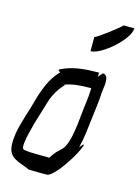

<svg xmlns="http://www.w3.org/2000/svg" viewBox="-118 -824 663 913"><g transform="rotate(15 213.5 -368.0)"><path d="M339 -512Q362 -512 362 -475Q362 -462 360 -450.5Q358 -439 357 -425Q355 -391 351 -357.5Q347 -324 343 -292Q340 -268 335 -225.5Q330 -183 320 -144Q337 -165 338.5 -161.5Q340 -158 331 -137.5Q322 -117 305.5 -89.5Q289 -62 268.5 -34.5Q248 -7 228 10Q215 21 208.5 21.5Q202 22 183 22Q163 22 140 21.5Q117 21 116 21Q100 13 78.5 6Q57 -1 41 -11Q23 -22 14.5 -41Q6 -60 8 -93Q10 -131 20 -168Q30 -205 35 -221Q48 -260 59.5 -303Q71 -346 89.5 -388Q108 -430 141 -465Q128 -471 131.5 -475Q135 -479 161 -489Q193 -501 230.5 -506Q268 -511 318 -511H320L319 -491L338 -512ZM122 -60Q123 -60 146.5 -59.5Q170 -59 190 -59H196Q212 -86 229 -101Q246 -116 253 -126Q261 -139 267.5 -158.5Q274 -178 279.5 -210.5Q285 -243 290 -295Q293 -328 297.5 -361Q302 -394 303 -425Q303 -428 303 -430Q260 -430 229 -426Q198 -422 175 -413L177 -412H178Q137 -368 120.5 -315Q104 -262 86 -202Q81 -181 73 -151.5Q65 -122 62 -93Q61 -78 62.5 -72.5Q64 -67 70 -64Q72 -64 85 -62Q98 -60 122 -60ZM373 -758H427Q427 -737 408 -710Q389 -683 360.5 -657.5Q332 -632 303 -615.5Q274 -599 254 -599V-669Q258 -669 276.5 -681.5Q295 -694 317.5 -711Q340 -728 356.5 -741.5Q373 -755 373 -758Z"/></g></svg>

Font: Syne
Style: Italic
Weight: 400
Italic angle: -9°
Designer: Lucas Descroix
Foundry: Bonjour Monde
Version: Version 2.000; ttfautohint (v1.8.3)